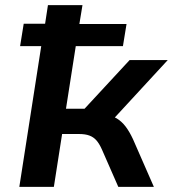

<svg xmlns="http://www.w3.org/2000/svg" viewBox="-20 -725 671 745"><path d="M55 0 140 -546H58L72 -633H155L166 -705H300L288 -632H471L457 -546H274L236 -303H308L483 -492H631L406 -248L387 -279Q414 -277 433 -265.5Q452 -254 467 -234.5Q482 -215 496 -185L577 0H439L375 -146Q365 -168 354 -180.5Q343 -193 327 -199Q311 -205 287 -205H221L189 0Z"/></svg>

Font: Nunito Sans 8pt
Style: Bold Italic
Weight: 700
Italic angle: -9°
Version: Version 3.101;gftools[0.9.27]